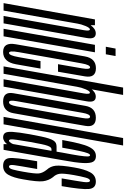

<svg xmlns="http://www.w3.org/2000/svg" viewBox="158 -1022 828 1261"><g transform="rotate(90 572.5 -391.0)"><path d="M-38 0H11L107.5 -547L107 -600H69ZM46.5 0H95L163.5 -390Q180 -484 191 -544.8Q202 -605.5 161 -605.5Q131 -605.5 107 -571.5Q83 -537.5 75 -493.5L95.5 -480.5Q100.5 -510.5 112.5 -538.8Q124.5 -567 134.5 -567Q146.5 -567 139.8 -527.5Q133 -488 116.5 -397Z M130.5 0H180L285 -600H236ZM260.5 -735.5 248.5 -671.5H298L309.5 -735.5Z M282.5 3Q348.5 3 363.5 -80.8Q378.5 -164.5 392 -242.5H342.5Q328.5 -165.5 317 -100.5Q305.5 -35.5 289.5 -35.5Q272.5 -35.5 284.2 -100.2Q296 -165 319.5 -300.5Q348.5 -460 358 -514Q367.5 -568 384 -568Q399.5 -568 390.2 -514.2Q381 -460.5 363 -357.5H412.5Q430.5 -461 443 -533.8Q455.5 -606.5 389.5 -606.5Q325 -606.5 312 -534.2Q299 -462 270.5 -300.5Q247 -163 232.2 -80Q217.5 3 282.5 3Z M377.5 0H426L565 -785H516.5ZM462 0H510.5L580 -393.5Q596.5 -487.5 607 -546.5Q617.5 -605.5 576.5 -605.5Q546.5 -605.5 522.5 -571.5Q498.5 -537.5 490.5 -493.5L511 -480.5Q516 -510.5 528 -538.8Q540 -567 550 -567Q562 -567 555.2 -527.5Q548.5 -488 532 -397Z M608 3Q673 3 685 -64.5Q697 -132 727 -300.5Q756.5 -469 768.2 -537.5Q780 -606 715 -606Q649 -606 636.8 -537.5Q624.5 -469 595 -300.5Q565.5 -132.5 553.8 -64.8Q542 3 608 3ZM613.5 -35.5Q597 -35.5 605.8 -84Q614.5 -132.5 644 -300.5Q674 -468.5 682.5 -518.2Q691 -568 708 -568Q725.5 -568 716.5 -518.5Q707.5 -469 678.5 -300.5Q648.5 -133 639.8 -84.2Q631 -35.5 613.5 -35.5Z M709 0H758L897 -785H848Z M843.5 3Q851.5 3 858 0.5Q864.5 -2 870.8 -6Q877 -10 881.2 -14.5Q885.5 -19 888 -24.5V0H925.5L993.5 -386.5Q1010 -475 1012.2 -522.2Q1014.5 -569.5 1003.8 -588Q993 -606.5 967.5 -606.5Q948 -606.5 933.5 -596.5Q919 -586.5 906.8 -562.5Q894.5 -538.5 883.8 -495.2Q873 -452 861 -385.5H911.5Q924 -457 932.5 -496.5Q941 -536 947.5 -552Q954 -568 961 -568Q968.5 -568 969 -551.8Q969.5 -535.5 963.5 -496Q957.5 -456.5 944 -386L937.5 -348H905Q892 -348 882.2 -343.8Q872.5 -339.5 865 -328.2Q857.5 -317 851 -297.2Q844.5 -277.5 838 -246.8Q831.5 -216 823.5 -173Q810 -97 807.8 -59.5Q805.5 -22 815 -9.5Q824.5 3 843.5 3ZM865 -35.5Q859 -35.5 857.2 -45.8Q855.5 -56 859.8 -86Q864 -116 874 -175Q882 -219.5 887.8 -247.2Q893.5 -275 899 -289.5Q904.5 -304 909.8 -309.2Q915 -314.5 921.5 -314.5H932L887.5 -62Q885.5 -57 882 -50.8Q878.5 -44.5 874 -40Q869.5 -35.5 865 -35.5Z M1030.5 3Q1070 3 1089.5 -31.2Q1109 -65.5 1119.5 -129Q1136.5 -223 1131.8 -259.5Q1127 -296 1105 -324.5Q1087 -343 1083 -367.2Q1079 -391.5 1091.5 -462.5Q1100 -510 1108 -538.8Q1116 -567.5 1127.5 -567.5Q1142.5 -567.5 1136.8 -525.8Q1131 -484 1113 -381.5H1164Q1187 -514 1182.8 -560Q1178.5 -606 1134.5 -606Q1093 -606 1072.8 -568Q1052.5 -530 1041.5 -464.5Q1026 -376 1030 -341.8Q1034 -307.5 1056 -284Q1077.5 -257.5 1080.5 -232.2Q1083.5 -207 1069 -127Q1062 -87 1055 -61.2Q1048 -35.5 1036 -35.5Q1021.5 -35.5 1026 -68.8Q1030.5 -102 1051.5 -220.5H1000.5Q974.5 -73.5 980.2 -35.2Q986 3 1030.5 3Z"/></g></svg>

Font: Anybody UltraCondensed Light
Style: Italic
Weight: 300
Width: 1
Italic angle: -10°
Version: Version 1.113;gftools[0.9.25]